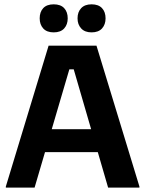

<svg xmlns="http://www.w3.org/2000/svg" viewBox="-20 -859 665 879"><path d="M138.3 0H6.7V-5L202.5 -650H421.7L618.3 -5V0H475L317.5 -541.7H297.5ZM445.8 -162.5H169.2L198.3 -267.5H416.7ZM225.8 -710.8Q194.2 -710.8 177.9 -728.8Q161.7 -746.7 161.7 -775Q161.7 -804.2 177.9 -821.7Q194.2 -839.2 225.8 -839.2Q257.5 -839.2 273.8 -821.7Q290 -804.2 290 -775Q290 -746.7 273.8 -728.8Q257.5 -710.8 225.8 -710.8ZM399.2 -710.8Q368.3 -710.8 351.7 -728.8Q335 -746.7 335 -775Q335 -804.2 351.7 -821.7Q368.3 -839.2 399.2 -839.2Q430.8 -839.2 447.1 -821.7Q463.3 -804.2 463.3 -775Q463.3 -746.7 447.1 -728.8Q430.8 -710.8 399.2 -710.8Z"/></svg>

Font: Familjen Grotesk Variable
Style: Regular
Weight: 400
Designer: Anders Wikstroem, Jonas Baeckman, Matilda Gysing, Kristian Moeller
Foundry: Familjen STHLM AB
Version: Version 2.000